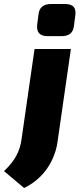

<svg xmlns="http://www.w3.org/2000/svg" viewBox="-86 -741 398 956"><path d="M267 -497 201 -39Q195 10 173 56Q151 102 115.5 137.5Q80 173 34 195L-66 111Q-25 72 -5 35Q15 -2 21 -46L86 -497ZM238 -721Q268 -721 280.5 -707Q293 -693 289 -664L282 -611Q276 -561 221 -561H151Q93 -561 99 -618L106 -671Q112 -721 168 -721Z"/></svg>

Font: Exo 2 ExtraBold
Style: Italic
Weight: 800
Italic angle: -8°
Designer: Natanael Gama
Foundry: Natanael Gama
Version: Version 2.010